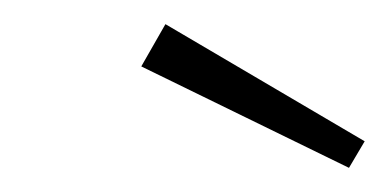

<svg xmlns="http://www.w3.org/2000/svg" viewBox="-20 -789 322 159"><path d="M117 -769 282 -672 269 -650 97 -734Z"/></svg>

Font: Fira Sans UltraLight
Style: Italic
Weight: 200
Italic angle: -8°
Designer: Carrois Corporate & Edenspiekermann AG
Foundry: Carrois Corporate GbR & Edenspiekermann AG
Version: Version 4.203;PS 004.203;hotconv 1.0.88;makeotf.lib2.5.64775